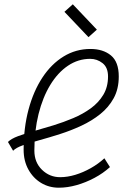

<svg xmlns="http://www.w3.org/2000/svg" viewBox="-20 -860 640 894"><path d="M466 -123 492 -82Q460 -53 419.5 -31.5Q379 -10 336.5 2Q294 14 254 14Q208 14 171 -8.5Q134 -31 112 -71Q90 -111 90 -163Q90 -265 113 -350.5Q136 -436 177.5 -499Q219 -562 276 -597Q333 -632 401 -632Q460 -632 496.5 -602Q533 -572 533 -504Q533 -446 509.5 -403Q486 -360 446.5 -328.5Q407 -297 358.5 -274.5Q310 -252 260 -236Q210 -220 164.5 -207.5Q119 -195 86.5 -183.5Q54 -172 41 -158L17 -199Q32 -214 64 -226Q96 -238 139 -250Q182 -262 229 -276.5Q276 -291 321 -310Q366 -329 402.5 -355.5Q439 -382 461 -418.5Q483 -455 483 -504Q483 -546 457.5 -566Q432 -586 400 -586Q344 -586 296.5 -554Q249 -522 214 -464.5Q179 -407 159.5 -329Q140 -251 140 -159Q140 -104 175.5 -69.5Q211 -35 260 -35Q294 -35 330.5 -46Q367 -57 402.5 -77Q438 -97 466 -123ZM392 -687 280 -805 319 -840 431 -722Z"/></svg>

Font: Victor Mono Thin
Style: Italic
Weight: 100
Italic angle: -12°
Monospace: yes
Designer: Rune Bjørnerås
Version: Version 1.561;gftools[0.9.30]